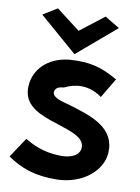

<svg xmlns="http://www.w3.org/2000/svg" viewBox="-109 -1096 869 1190"><g transform="rotate(10 325.5 -500.5)"><path d="M68 -968 307 -761 550 -968 457 -1024 307 -908 157 -1023ZM61 -492C69 -388 172 -350 274 -318C365 -287 452 -264 452 -200C452 -149 395 -124 329 -126C216 -128 149 -167 104 -192L21 -67C107 -8 194 25 335 23C498 19 613 -83 620 -194V-219V-220C613 -367 451 -408 333 -445C279 -460 227 -471 222 -504C222 -531 242 -544 278 -546C345 -580 425 -587 504 -535L514 -528L588 -652L578 -657C486 -709 413 -731 283 -722C143 -708 66 -617 61 -520C60 -511 60 -501 61 -492Z"/></g></svg>

Font: Bluebird
Style: SfBdExt
Weight: 700
Designer: Jasper
Foundry: Cannot Into Space Fonts
Version: Version 0.98